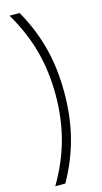

<svg xmlns="http://www.w3.org/2000/svg" viewBox="-147 -915 568 1070"><g transform="rotate(-15 137.0 -380.0)"><path d="M30 112Q100 -7 132 -126.5Q164 -246 164 -380Q164 -514 132 -633.5Q100 -753 30 -872H88Q151 -761 182.5 -641.5Q214 -522 214 -380Q214 -239 182.5 -119Q151 1 88 112Z"/></g></svg>

Font: Open Sauce One Light
Style: Regular
Weight: 300
Designer: Alfredo Marco Pradil
Foundry: Creative Sauce Fz LLC
Version: Version 1.477